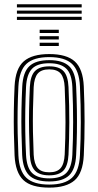

<svg xmlns="http://www.w3.org/2000/svg" viewBox="-20 -857 453 885"><path d="M207 7.8Q124.2 7.8 87.6 -27.1Q51 -62 47.2 -140.5Q45 -192 44 -243.5Q43 -295 43.8 -348.6Q44.5 -402.2 47.2 -459.5Q51.2 -541.2 89.8 -574.5Q128.2 -607.8 207 -607.8Q287.5 -607.8 325 -573.6Q362.5 -539.5 366.2 -459.2Q369.8 -378.2 369.9 -297.9Q370 -217.5 366.2 -140.5Q362 -58.8 323.6 -25.5Q285.2 7.8 207 7.8ZM207 -6.2Q278.2 -6.2 311.6 -37.4Q345 -68.5 348.5 -141.5Q352.2 -214.2 352.4 -292.8Q352.5 -371.2 348.5 -458.5Q345.2 -531.5 311.9 -562.6Q278.5 -593.8 207 -593.8Q135.2 -593.8 101.9 -562.6Q68.5 -531.5 64.8 -458.5Q62 -399 61.2 -345.8Q60.5 -292.5 61.5 -242.5Q62.5 -192.5 64.8 -141.2Q68.2 -69 101.4 -37.6Q134.5 -6.2 207 -6.2ZM207 -20.5Q142.5 -20.5 114 -49.2Q85.5 -78 82.2 -142.5Q80 -195 79 -245.5Q78 -296 78.9 -348.1Q79.8 -400.2 82.5 -457.5Q85.8 -524 115.2 -551.9Q144.8 -579.8 207 -579.8Q269 -579.8 298.5 -552Q328 -524.2 331 -457.8Q333.5 -403 334.4 -351.2Q335.2 -299.5 334.5 -248Q333.8 -196.5 331 -142.5Q327.8 -76.5 298.5 -48.5Q269.2 -20.5 207 -20.5ZM207 -34.8Q261 -34.8 285.8 -60Q310.5 -85.2 313.5 -143.8Q317 -219.5 317.1 -294Q317.2 -368.5 313.5 -456.5Q310.8 -516.8 285 -541.1Q259.2 -565.5 207 -565.5Q151.8 -565.5 127.4 -539.8Q103 -514 100 -456.2Q97.5 -402.5 96.6 -352Q95.8 -301.5 96.5 -250.2Q97.2 -199 100 -143Q103 -84.2 128.1 -59.5Q153.2 -34.8 207 -34.8ZM207 -48.8Q161.8 -48.8 140.9 -70.8Q120 -92.8 117.5 -143.2Q115.2 -198.2 114.2 -248.6Q113.2 -299 114.1 -349.8Q115 -400.5 117.5 -455.8Q120 -508 141.4 -529.6Q162.8 -551.2 207 -551.2Q252 -551.2 272.8 -529.2Q293.5 -507.2 295.8 -455.8Q299.8 -366 299.5 -291.6Q299.2 -217.2 295.8 -144.2Q293.2 -92.8 272.4 -70.8Q251.5 -48.8 207 -48.8ZM207 -62.8Q243 -62.8 259.5 -82Q276 -101.2 278.2 -145Q281.8 -221.2 281.9 -293.1Q282 -365 278.2 -455Q276.2 -498.2 259.9 -517.8Q243.5 -537.2 207 -537.2Q170.2 -537.2 153.9 -517.9Q137.5 -498.5 135.2 -455.2Q132.8 -399.5 131.9 -349.5Q131 -299.5 131.9 -249.6Q132.8 -199.8 135.2 -143.8Q137.5 -101.2 154.1 -82Q170.8 -62.8 207 -62.8ZM162.8 -705V-720H251V-705ZM162.8 -645V-660H251V-645ZM162.8 -675V-690H251V-675ZM58 -822.8V-837.2H356.5V-822.8ZM58 -765V-779.5H356.5V-765ZM58 -794V-808.2H356.5V-794Z"/></svg>

Font: Big Shoulders Inline Text Thin Medium
Style: Regular
Weight: 500
Version: Version 2.002